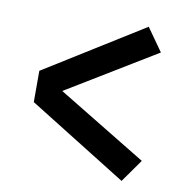

<svg xmlns="http://www.w3.org/2000/svg" viewBox="-67 -678 635 677"><g transform="rotate(10 250.0 -340.0)"><path d="M412 -64 59 -284V-396L412 -616L470 -534L151 -340L470 -146Z"/></g></svg>

Font: Iosevka SS04
Style: Bold
Weight: 700
Monospace: yes
Designer: Belleve Invis
Foundry: Belleve Invis
Version: Version 19.0.0; ttfautohint (v1.8.4)